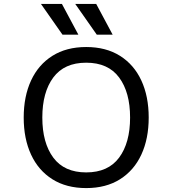

<svg xmlns="http://www.w3.org/2000/svg" viewBox="-20 -948 880 980"><path d="M101 -348Q101 -456 138.5 -537Q176 -618 247.5 -663Q319 -708 420 -708Q521 -708 592.5 -663Q664 -618 701.5 -537Q739 -456 739 -348Q739 -240 701.5 -159Q664 -78 592.5 -33Q521 12 420 12Q319 12 247.5 -33Q176 -78 138.5 -159Q101 -240 101 -348ZM644 -348Q644 -477 588 -552.5Q532 -628 420 -628Q308 -628 252 -552.5Q196 -477 196 -348Q196 -219 252 -143.5Q308 -68 420 -68Q532 -68 588 -143.5Q644 -219 644 -348ZM189 -928H296L380 -771H299ZM364 -928H471L555 -771H474Z"/></svg>

Font: AmikoRegular
Style: Regular
Weight: 400
Designer: Pablo Impallari, Rodrigo Fuenzalida, Andres Torresi
Foundry: Impallari Type
Version: Version 1.000; ttfautohint (v1.3)